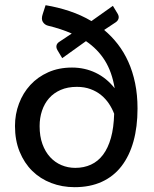

<svg xmlns="http://www.w3.org/2000/svg" viewBox="-20 -730 607 756"><path d="M276.5 -69Q310.5 -69 338.2 -81.8Q366 -94.5 385.8 -120.8Q405.5 -147 416.8 -187Q428 -227 429.5 -282Q421.5 -303 408.8 -322Q396 -341 378 -355.8Q360 -370.5 336.2 -379.2Q312.5 -388 282.5 -388Q246.5 -388 219 -376Q191.5 -364 173.2 -343.2Q155 -322.5 145.5 -294.2Q136 -266 136 -233.5Q136 -193.5 147 -163Q158 -132.5 177.2 -111.5Q196.5 -90.5 222 -79.8Q247.5 -69 276.5 -69ZM390 -612Q419.5 -587.5 443.8 -556.2Q468 -525 485.2 -486.8Q502.5 -448.5 512 -402.5Q521.5 -356.5 521.5 -302.5Q521.5 -230.5 505.5 -173.2Q489.5 -116 458.5 -75.8Q427.5 -35.5 381 -14.2Q334.5 7 274 7Q224.5 7 181.5 -9.5Q138.5 -26 107 -57Q75.5 -88 57.2 -132.8Q39 -177.5 39 -234Q39 -280.5 54.8 -322.2Q70.5 -364 99.5 -395.5Q128.5 -427 170 -445.5Q211.5 -464 263.5 -464Q313.5 -464 356.5 -443.5Q399.5 -423 431.5 -382.5Q421 -446.5 393 -491.5Q365 -536.5 318.5 -568L225 -501L206.5 -532Q200.5 -542 202.5 -551Q204.5 -560 214.5 -566L262.5 -598Q220.5 -616.5 168.5 -629Q155.5 -632.5 148.5 -644Q141.5 -655.5 148.5 -675.5L159.5 -709.5Q208 -701.5 253.8 -686.2Q299.5 -671 340 -647L424.5 -707L443.5 -675.5Q449 -666 446.8 -657.2Q444.5 -648.5 436 -642.5Z"/></svg>

Font: LatoLatin Medium
Style: Regular
Weight: 500
Designer: Lukasz Dziedzic with Adam Twardoch and Botio Nikoltchev
Foundry: tyPoland Lukasz Dziedzic
Version: Version 2.015; 2015-08-06; http://www.latofonts.com/